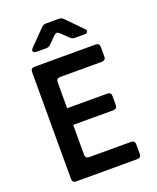

<svg xmlns="http://www.w3.org/2000/svg" viewBox="-170 -1050 940 1149"><g transform="rotate(-20 300.0 -475.0)"><path d="M113 0Q88 0 88 -25V-705Q88 -730 113 -730H501Q526 -730 526 -705V-645Q526 -620 501 -620H236Q211 -620 211 -595V-430H466Q491 -430 491 -406V-349Q491 -324 466 -324H211V-135Q211 -110 236 -110H501Q526 -110 526 -85V-25Q526 0 501 0ZM155 -810Q138 -810 134 -819.5Q130 -829 141 -840L236 -937Q248 -950 266 -950H347Q365 -950 377 -937L472 -840Q484 -829 480 -819.5Q476 -810 459 -810H399Q382 -810 370 -822L323 -867Q306 -884 289 -866L246 -823Q234 -810 216 -810Z"/></g></svg>

Font: Pitagon Sans Mono
Style: Bold
Weight: 700
Monospace: yes
Designer: Travis Tran
Foundry: Pitagon
Version: Version 1.001; ttfautohint (v1.8.4.7-5d5b);gftools[0.9.26]